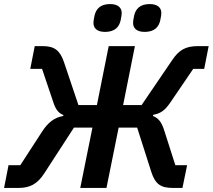

<svg xmlns="http://www.w3.org/2000/svg" viewBox="-27 -925 1047 945"><path d="M490 -768C539 -768 560 -793 567 -826C571 -845 572 -854 572 -861C572 -886 555 -905 515 -905C466 -905 445 -880 438 -847C434 -828 433 -819 433 -812C433 -787 450 -768 490 -768ZM685 -768C734 -768 755 -793 762 -826C766 -845 767 -854 767 -861C767 -886 750 -905 710 -905C661 -905 640 -880 633 -847C629 -828 628 -819 628 -812C628 -787 645 -768 685 -768ZM-7 0H64C120 0 157 -19 191 -72L337 -297H428L368 0H497L557 -297H648L718 -78C737 -20 763 0 823 0H871L894 -112H836L780 -287C767 -327 750 -345 726 -354L727 -360C761 -366 783 -379 811 -420L924 -586H978L1000 -698H947C887 -698 854 -679 821 -630L670 -408H579L637 -698H508L450 -408H359L288 -619C268 -678 240 -698 183 -698H144L122 -586H180L236 -420C248 -384 262 -368 285 -359L284 -354C241 -347 209 -322 180 -277L73 -112H15Z"/></svg>

Font: Braiins Sans SemiBold
Style: Italic
Weight: 600
Italic angle: -11.31°
Designer: Mike Abbink, Paul van der Laan, Pieter van Rosmalen, Jiri Chlebus, Lubos Buracinsky
Foundry: Bold Monday, Sudetype
Version: Version 1.000;hotconv 1.0.109;makeotfexe 2.5.65596